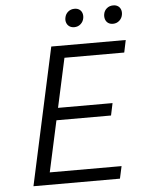

<svg xmlns="http://www.w3.org/2000/svg" viewBox="-57 -873 680 918"><g transform="rotate(-5 283.5 -414.0)"><path d="M481.2 0H66.1L209.1 -658H566.5L554.2 -598.9H267.2L149.5 -59.1H494.1ZM155 -304.5 167.9 -363H477.4L465 -304.5ZM327.1 -740.5Q313.4 -740.5 303.7 -747Q294 -753.6 289.9 -765Q285.7 -776.3 288.5 -789.5Q291.7 -806.7 304.5 -817.4Q317.4 -828.1 335.3 -828.1Q348.9 -828.1 358.1 -822Q367.3 -816 371.4 -805.2Q375.5 -794.5 373.4 -780.7Q370.6 -763.5 357.8 -752Q344.9 -740.5 327.1 -740.5ZM512.7 -740.5Q499 -740.5 489.6 -747Q480.2 -753.6 476.3 -765Q472.5 -776.3 474.6 -789.5Q477.4 -806.7 490.2 -817.4Q503 -828.1 520.9 -828.1Q534.5 -828.1 543.7 -822Q552.9 -816 557 -805.2Q561.2 -794.5 559 -780.7Q556.3 -763.5 543.4 -752Q530.5 -740.5 512.7 -740.5Z"/></g></svg>

Font: Ysabeau
Style: Bold Italic
Weight: 700
Italic angle: -12°
Designer: Christian Thalmann (Catharsis Fonts)
Version: Version 2.002